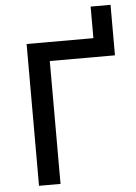

<svg xmlns="http://www.w3.org/2000/svg" viewBox="-58 -906 675 951"><g transform="rotate(-5 279.5 -431.0)"><path d="M97 0V-705H429V-862H528V-611H204V0Z"/></g></svg>

Font: Nunito Sans 7pt SemiCondensed SemiBold
Style: Regular
Weight: 600
Width: 4
Designer: Vernon Adams
Foundry: Vernon Adams
Version: Version 3.101;gftools[0.9.27]